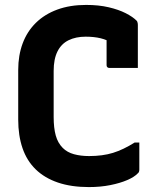

<svg xmlns="http://www.w3.org/2000/svg" viewBox="-20 -740 640 780"><path d="M341 20Q269 20 215 1.5Q161 -17 125 -52Q89 -87 71.5 -138Q54 -189 54 -254V-456Q54 -515 72 -563.5Q90 -612 125.5 -647Q161 -682 212.5 -701Q264 -720 330 -720Q381 -720 421.5 -710.5Q462 -701 490.5 -686.5Q519 -672 535 -656Q537 -654 538 -651Q539 -648 539.5 -645Q540 -642 540 -639Q540 -602 540 -554.5Q540 -507 540 -464Q511 -464 482 -464Q453 -464 424 -464Q419 -464 416 -467Q413 -470 413 -475Q413 -493 413 -511Q413 -529 413 -551.5Q413 -574 413 -604L441 -562Q416 -578 389 -584.5Q362 -591 328 -591Q288 -591 258.5 -576.5Q229 -562 213.5 -531Q198 -500 198 -452V-265Q198 -220 206.5 -189.5Q215 -159 235 -139Q253 -121 280.5 -113.5Q308 -106 342 -106Q397 -106 439 -119Q481 -132 527 -161H546Q546 -147 546 -133.5Q546 -120 546 -106.5Q546 -93 546 -79.5Q546 -66 546 -51Q546 -46 544.5 -42Q543 -38 540 -36Q526 -21 497 -8.5Q468 4 428 12Q388 20 341 20Z"/></svg>

Font: Recursive
Style: Bold
Weight: 700
Version: Version 1.085